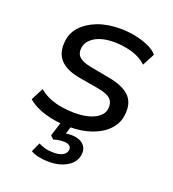

<svg xmlns="http://www.w3.org/2000/svg" viewBox="-129 -604 810 898"><g transform="rotate(20 276.5 -155.0)"><path d="M247 9Q184 9 128 -7.5Q72 -24 40 -53L72 -115Q95 -95 124.5 -83Q154 -71 186.5 -66Q219 -61 249 -61Q311 -61 349.5 -81Q388 -101 392 -135Q395 -164 378 -181Q361 -198 318 -206L214 -224Q147 -236 116.5 -270.5Q86 -305 94 -365Q99 -405 127.5 -436Q156 -467 204.5 -486Q253 -505 319 -505Q354 -505 390.5 -498Q427 -491 458 -477.5Q489 -464 506 -444L474 -383Q445 -411 400.5 -423.5Q356 -436 312 -436Q253 -436 217 -414.5Q181 -393 176 -359Q172 -331 188.5 -314.5Q205 -298 245 -290L346 -271Q418 -258 450.5 -224.5Q483 -191 474 -129Q469 -89 439 -57.5Q409 -26 360 -8.5Q311 9 247 9ZM215 195Q190 195 164.5 190Q139 185 124 175L145 129Q161 137 178.5 142Q196 147 222 147Q248 147 265.5 138Q283 129 286 110Q287 97 277.5 89.5Q268 82 249 82Q240 82 227 83.5Q214 85 199 90L183 75L213 -20H265L240 58L218 48Q230 45 244.5 43Q259 41 272 41Q295 41 313 48.5Q331 56 341 71.5Q351 87 348 111Q342 151 304.5 173Q267 195 215 195Z"/></g></svg>

Font: Nunito Sans 7pt
Style: Italic
Weight: 400
Italic angle: -9°
Designer: Vernon Adams
Foundry: Vernon Adams
Version: Version 3.101;gftools[0.9.27]